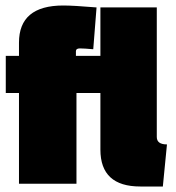

<svg xmlns="http://www.w3.org/2000/svg" viewBox="-20 -668 639 698"><path d="M345 -124V-330H258V0H49V-330H1V-465H49V-513Q49 -648 210 -648Q247 -648 331 -641L319 -489Q285 -492 270.5 -492Q256 -492 256 -482V-465H345V-641H550V-170Q550 -143 587 -143L572 10H490Q345 10 345 -124Z"/></svg>

Font: Passion One
Style: Bold
Weight: 700
Designer: Alejandro Lo Celso
Foundry: Fontstage
Version: Version 1.002